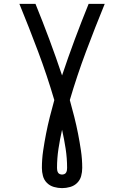

<svg xmlns="http://www.w3.org/2000/svg" viewBox="-20 -755 640 990"><path d="M300 215Q279 215 258 209Q237 203 222 188Q207 173 201.5 152.5Q196 132 196 111Q196 66 202.5 22Q209 -22 217.5 -65.5Q226 -109 237 -152.5Q248 -196 260 -239Q223 -365 176.5 -489Q130 -613 80 -735H163Q200 -644 234.5 -551.5Q269 -459 300 -366Q331 -459 365.5 -551.5Q400 -644 437 -735H520Q470 -613 423.5 -489Q377 -365 340 -239Q352 -196 363 -152.5Q374 -109 382.5 -65.5Q391 -22 397.5 22Q404 66 404 111Q404 132 398.5 152.5Q393 173 378 188Q363 203 342 209Q321 215 300 215ZM300 145Q306 145 312 142.5Q318 140 321 134.5Q324 129 325 123Q326 117 326 111Q326 61 318.5 12Q311 -37 300 -86Q289 -37 281.5 12Q274 61 274 111Q274 117 275 123Q276 129 279 134.5Q282 140 288 142.5Q294 145 300 145Z"/></svg>

Font: Nova Nerd Font
Style: Regular
Weight: 400
Designer: Belleve Invis
Foundry: Belleve Invis
Version: Version 24.1.4; ttfautohint (v1.8.4);Nerd Fonts 3.1.1